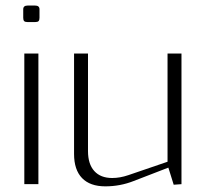

<svg xmlns="http://www.w3.org/2000/svg" viewBox="-20 -658 734 686"><path d="M121.1 -594.2Q121.1 -585.9 117.7 -582.5Q114.3 -579.1 105 -579.1H79.1Q69.8 -579.1 66.4 -582.5Q63 -585.9 63 -594.2V-625Q63 -638.2 79.1 -638.2H105Q121.1 -638.2 121.1 -625ZM66.9 0V-466.8H117.2V0Z M578.6 -80.1V-466.8H628.4V0L600.6 2L581.5 -59.1L457.5 -11.2Q409.2 7.8 356.4 7.8Q301.8 7.8 273.2 -21.7Q244.6 -51.3 244.6 -107.9V-466.8H294.4V-118.2Q294.4 -71.8 316.9 -46.9Q339.4 -22 380.9 -22Q408.7 -22 438.5 -32.2Z"/></svg>

Font: Resagokr
Style: Light
Weight: 300
Designer: gluk
Foundry: gluk
Version: Version 0.95